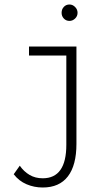

<svg xmlns="http://www.w3.org/2000/svg" viewBox="-20 -660 478 854"><path d="M170 174Q132 174 98 159.5Q64 145 41 115L68 77Q86 103 111.5 118Q137 133 170 133Q275 133 275 -16V-413H109V-453H320V-20Q320 75 282 124.5Q244 174 170 174ZM289 -567Q274 -567 264 -577.5Q254 -588 254 -603Q254 -619 264 -629.5Q274 -640 289 -640Q303 -640 314 -629Q325 -618 325 -603Q325 -588 314 -577.5Q303 -567 289 -567Z"/></svg>

Font: Inconsolata SemiCondensed Light
Style: Regular
Weight: 300
Width: 4
Monospace: yes
Designer: Raph Levien, Cyreal, Brenton Simpson
Foundry: Raph Levien, Cyreal, Google
Version: Version 3.100; ttfautohint (v1.8.4.7-5d5b)